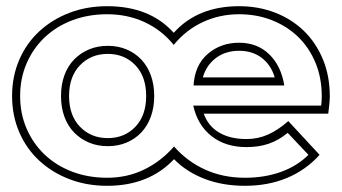

<svg xmlns="http://www.w3.org/2000/svg" viewBox="-20 -579 1104 620"><path d="M638 -212Q652 -172 687.5 -151Q723 -130 776 -130Q813 -130 845.5 -144.5Q878 -159 911 -188L1012 -79Q968 -30 907 -4.5Q846 21 771 21Q699 21 640.5 -1.5Q582 -24 542 -65Q461 21 326 21Q260 21 204 -0.5Q148 -22 106.5 -60.5Q65 -99 42 -152.5Q19 -206 19 -269Q19 -332 42 -385.5Q65 -439 106.5 -477.5Q148 -516 204 -537.5Q260 -559 326 -559Q464 -559 541 -473Q618 -559 752 -559Q814 -559 867.5 -538.5Q921 -518 960.5 -480Q1000 -442 1022.5 -388Q1045 -334 1045 -268Q1045 -257 1043.5 -243Q1042 -229 1040 -212ZM776 -104Q708 -104 663 -139.5Q618 -175 604 -238H1017Q1018 -246 1018.5 -253Q1019 -260 1019 -268Q1019 -328 998.5 -377Q978 -426 942 -460.5Q906 -495 857.5 -514Q809 -533 752 -533Q689 -533 634.5 -507.5Q580 -482 541 -434Q502 -482 447 -507.5Q392 -533 326 -533Q265 -533 213.5 -513.5Q162 -494 124.5 -458.5Q87 -423 66 -374.5Q45 -326 45 -269Q45 -212 66 -163.5Q87 -115 124.5 -79.5Q162 -44 213.5 -24.5Q265 -5 326 -5Q391 -5 445.5 -31.5Q500 -58 542 -106Q584 -58 642 -31.5Q700 -5 771 -5Q835 -5 887.5 -24Q940 -43 976 -79L909 -150Q880 -126 848 -115Q816 -104 776 -104ZM478 -269Q478 -232 467 -202Q456 -172 436 -151Q416 -130 388.5 -118.5Q361 -107 328 -107Q295 -107 267.5 -118.5Q240 -130 219.5 -151Q199 -172 188 -202Q177 -232 177 -269Q177 -306 188 -336Q199 -366 219.5 -387Q240 -408 267.5 -419.5Q295 -431 328 -431Q361 -431 388.5 -419.5Q416 -408 436 -387Q456 -366 467 -336Q478 -306 478 -269ZM452 -269Q452 -332 417 -368.5Q382 -405 328 -405Q274 -405 238.5 -368.5Q203 -332 203 -269Q203 -206 238.5 -169.5Q274 -133 328 -133Q382 -133 417 -169.5Q452 -206 452 -269ZM605 -303Q609 -369 651 -405Q693 -441 752 -441Q811 -441 849.5 -403.5Q888 -366 898 -303ZM867 -329Q856 -368 826 -391.5Q796 -415 752 -415Q708 -415 677 -391.5Q646 -368 635 -329Z"/></svg>

Font: CMG Sans Outline
Style: Outline
Weight: 700
Designer: Julieta Ulanovsky
Foundry: Julieta Ulanovsky
Version: Version 7.200